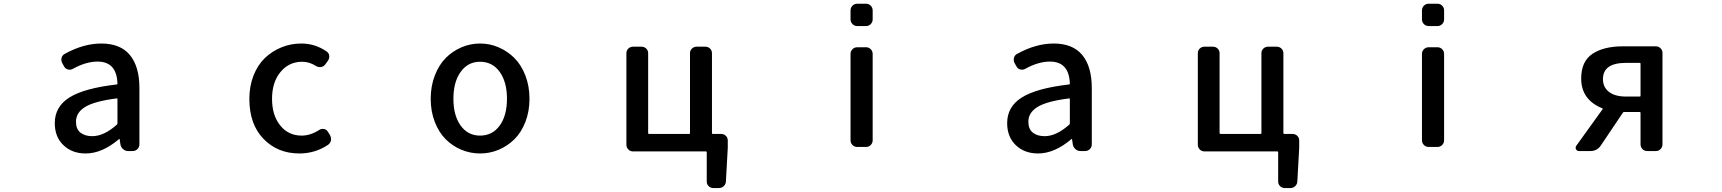

<svg xmlns="http://www.w3.org/2000/svg" viewBox="-20 -793 9040 1008"><path d="M429.7 12.7Q358.4 12.7 313 -30.8Q267.6 -74.2 267.6 -146.5Q267.6 -233.4 345.2 -281.7Q422.9 -330.1 592.8 -349.6Q596.7 -349.6 596.7 -354.5Q592.8 -469.7 492.2 -469.7Q431.6 -469.7 362.3 -431.6Q350.6 -424.8 336.9 -428.2Q323.2 -431.6 316.4 -444.3L306.6 -461.9Q299.8 -474.6 303.2 -488.8Q306.6 -502.9 319.3 -509.8Q418 -564.5 511.7 -564.5Q612.3 -564.5 662.1 -503.9Q711.9 -443.4 711.9 -331.1V-35.2Q711.9 -20.5 701.7 -10.3Q691.4 0 676.8 0H652.3Q637.7 0 626.5 -9.8Q615.2 -19.5 612.3 -34.2L608.4 -61.5Q607.4 -63.5 606 -63.5Q604.5 -63.5 603.5 -61.5Q515.6 12.7 429.7 12.7ZM464.8 -78.1Q525.4 -78.1 593.8 -138.7Q596.7 -141.6 596.7 -146.5V-272.5Q596.7 -276.4 593.8 -276.4Q592.8 -276.4 592.8 -276.4Q476.6 -261.7 427.7 -231.9Q378.9 -202.1 378.9 -154.3Q378.9 -115.2 402.3 -96.7Q425.8 -78.1 464.8 -78.1Z M1551.8 12.7Q1437.5 12.7 1363.3 -64Q1289.1 -140.6 1289.1 -274.4Q1289.1 -340.8 1311 -396.5Q1333 -452.1 1370.6 -488.3Q1408.2 -524.4 1457.5 -544.4Q1506.8 -564.5 1561.5 -564.5Q1634.8 -564.5 1695.3 -522.5Q1707 -514.6 1708.5 -500Q1710 -485.4 1701.2 -473.6L1686.5 -453.1Q1677.7 -442.4 1663.6 -440.9Q1649.4 -439.5 1637.7 -447.3Q1603.5 -468.8 1566.4 -468.8Q1497.1 -468.8 1452.6 -415Q1408.2 -361.3 1408.2 -274.4Q1408.2 -187.5 1451.2 -134.3Q1494.1 -81.1 1563.5 -81.1Q1609.4 -81.1 1655.3 -110.4Q1667 -118.2 1680.7 -115.7Q1694.3 -113.3 1701.2 -101.6L1711.9 -85Q1717.8 -75.2 1717.8 -63.5Q1717.8 -60.5 1717.8 -56.6Q1714.8 -42 1703.1 -33.2Q1634.8 12.7 1551.8 12.7Z M2241.2 -274.4Q2241.2 -340.8 2262.7 -396.5Q2284.2 -452.1 2319.8 -488.3Q2355.5 -524.4 2402.3 -544.4Q2449.2 -564.5 2500.5 -564.5Q2551.8 -564.5 2598.1 -544.4Q2644.5 -524.4 2680.7 -488.3Q2716.8 -452.1 2738.3 -396.5Q2759.8 -340.8 2759.8 -274.4Q2759.8 -208 2738.3 -152.8Q2716.8 -97.7 2680.7 -62Q2644.5 -26.4 2598.1 -6.8Q2551.8 12.7 2500.5 12.7Q2449.2 12.7 2402.3 -6.8Q2355.5 -26.4 2319.8 -62Q2284.2 -97.7 2262.7 -152.8Q2241.2 -208 2241.2 -274.4ZM2500 -81.1Q2565.4 -81.1 2603.5 -133.8Q2641.6 -186.5 2641.6 -274.4Q2641.6 -362.3 2603.5 -415.5Q2565.4 -468.8 2500 -468.8Q2436.5 -468.8 2398.4 -415.5Q2360.4 -362.3 2360.4 -274.4Q2360.4 -186.5 2398.4 -133.8Q2436.5 -81.1 2500 -81.1Z M3717.8 -94.7Q3717.8 -89.8 3721.7 -89.8H3765.6Q3780.3 -89.8 3790.5 -80.1Q3800.8 -70.3 3800.8 -55.7V-16.6L3791 160.2Q3790 174.8 3779.3 184.6Q3768.6 194.3 3753.9 194.3H3725.6Q3710.9 194.3 3700.7 184.6Q3690.4 174.8 3690.4 160.2V5.9Q3690.4 2 3686.5 2H3303.7Q3289.1 2 3278.8 -8.3Q3268.6 -18.6 3268.6 -33.2V-513.7Q3268.6 -528.3 3278.8 -538.1Q3289.1 -547.9 3303.7 -547.9H3347.7Q3362.3 -547.9 3372.6 -538.1Q3382.8 -528.3 3382.8 -513.7V-94.7Q3382.8 -89.8 3386.7 -89.8H3598.6Q3602.5 -89.8 3602.5 -94.7V-513.7Q3602.5 -528.3 3612.8 -538.1Q3623 -547.9 3637.7 -547.9H3682.6Q3697.3 -547.9 3707.5 -538.1Q3717.8 -528.3 3717.8 -513.7Z M4480.5 -656.2Q4465.8 -656.2 4455.6 -666.5Q4445.3 -676.8 4445.3 -691.4V-738.3Q4445.3 -752.9 4455.6 -763.2Q4465.8 -773.4 4480.5 -773.4H4527.3Q4541 -773.4 4551.3 -763.2Q4561.5 -752.9 4561.5 -738.3V-691.4Q4561.5 -676.8 4551.3 -666.5Q4541 -656.2 4527.3 -656.2ZM4480.5 -21.5Q4465.8 -21.5 4455.6 -31.7Q4445.3 -42 4445.3 -56.6V-509.8Q4445.3 -524.4 4455.6 -534.7Q4465.8 -544.9 4480.5 -544.9H4527.3Q4541 -544.9 4551.3 -534.7Q4561.5 -524.4 4561.5 -509.8V-56.6Q4561.5 -42 4551.3 -31.7Q4541 -21.5 4527.3 -21.5Z M5429.7 12.7Q5358.4 12.7 5313 -30.8Q5267.6 -74.2 5267.6 -146.5Q5267.6 -233.4 5345.2 -281.7Q5422.9 -330.1 5592.8 -349.6Q5596.7 -349.6 5596.7 -354.5Q5592.8 -469.7 5492.2 -469.7Q5431.6 -469.7 5362.3 -431.6Q5350.6 -424.8 5336.9 -428.2Q5323.2 -431.6 5316.4 -444.3L5306.6 -461.9Q5299.8 -474.6 5303.2 -488.8Q5306.6 -502.9 5319.3 -509.8Q5418 -564.5 5511.7 -564.5Q5612.3 -564.5 5662.1 -503.9Q5711.9 -443.4 5711.9 -331.1V-35.2Q5711.9 -20.5 5701.7 -10.3Q5691.4 0 5676.8 0H5652.3Q5637.7 0 5626.5 -9.8Q5615.2 -19.5 5612.3 -34.2L5608.4 -61.5Q5607.4 -63.5 5606 -63.5Q5604.5 -63.5 5603.5 -61.5Q5515.6 12.7 5429.7 12.7ZM5464.8 -78.1Q5525.4 -78.1 5593.8 -138.7Q5596.7 -141.6 5596.7 -146.5V-272.5Q5596.7 -276.4 5593.8 -276.4Q5592.8 -276.4 5592.8 -276.4Q5476.6 -261.7 5427.7 -231.9Q5378.9 -202.1 5378.9 -154.3Q5378.9 -115.2 5402.3 -96.7Q5425.8 -78.1 5464.8 -78.1Z M6717.8 -94.7Q6717.8 -89.8 6721.7 -89.8H6765.6Q6780.3 -89.8 6790.5 -80.1Q6800.8 -70.3 6800.8 -55.7V-16.6L6791 160.2Q6790 174.8 6779.3 184.6Q6768.6 194.3 6753.9 194.3H6725.6Q6710.9 194.3 6700.7 184.6Q6690.4 174.8 6690.4 160.2V5.9Q6690.4 2 6686.5 2H6303.7Q6289.1 2 6278.8 -8.3Q6268.6 -18.6 6268.6 -33.2V-513.7Q6268.6 -528.3 6278.8 -538.1Q6289.1 -547.9 6303.7 -547.9H6347.7Q6362.3 -547.9 6372.6 -538.1Q6382.8 -528.3 6382.8 -513.7V-94.7Q6382.8 -89.8 6386.7 -89.8H6598.6Q6602.5 -89.8 6602.5 -94.7V-513.7Q6602.5 -528.3 6612.8 -538.1Q6623 -547.9 6637.7 -547.9H6682.6Q6697.3 -547.9 6707.5 -538.1Q6717.8 -528.3 6717.8 -513.7Z M7480.5 -656.2Q7465.8 -656.2 7455.6 -666.5Q7445.3 -676.8 7445.3 -691.4V-738.3Q7445.3 -752.9 7455.6 -763.2Q7465.8 -773.4 7480.5 -773.4H7527.3Q7541 -773.4 7551.3 -763.2Q7561.5 -752.9 7561.5 -738.3V-691.4Q7561.5 -676.8 7551.3 -666.5Q7541 -656.2 7527.3 -656.2ZM7480.5 -21.5Q7465.8 -21.5 7455.6 -31.7Q7445.3 -42 7445.3 -56.6V-509.8Q7445.3 -524.4 7455.6 -534.7Q7465.8 -544.9 7480.5 -544.9H7527.3Q7541 -544.9 7551.3 -534.7Q7561.5 -524.4 7561.5 -509.8V-56.6Q7561.5 -42 7551.3 -31.7Q7541 -21.5 7527.3 -21.5Z M8588.9 -286.1Q8592.8 -286.1 8592.8 -290V-459Q8592.8 -462.9 8588.9 -462.9H8516.6Q8395.5 -462.9 8395.5 -377.9Q8395.5 -335 8427.2 -310.5Q8459 -286.1 8516.6 -286.1ZM8500 -549.8H8673.8Q8687.5 -549.8 8697.8 -539.6Q8708 -529.3 8708 -515.6V-35.2Q8708 -20.5 8697.8 -10.3Q8687.5 0 8673.8 0H8627.9Q8613.3 0 8603 -10.3Q8592.8 -20.5 8592.8 -35.2V-200.2Q8592.8 -205.1 8588.9 -205.1H8506.8Q8502 -205.1 8500 -201.2L8383.8 -28.3Q8364.3 0 8329.1 0H8269.5Q8258.8 0 8253.9 -9.8Q8252 -13.7 8252 -17.6Q8252 -23.4 8255.9 -28.3L8393.6 -219.7Q8396.5 -222.7 8391.6 -224.6Q8281.2 -269.5 8281.2 -380.9Q8281.2 -470.7 8340.3 -510.3Q8399.4 -549.8 8500 -549.8Z"/></svg>

Font: Gen Jyuu Gothic L Monospace Medium
Style: Regular
Weight: 500
Designer: [Source Han Sans]
Ryoko NISHIZUKA  (kana & ideographs); Paul D. Hunt (Latin, Greek & Cyrillic); Wenlong ZHANG  (bopomofo
Version: Version 1.002.20150607